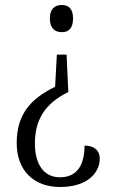

<svg xmlns="http://www.w3.org/2000/svg" viewBox="-20 -560 456 770"><path d="M228 -540C202 -540 180 -527 180 -486C180 -444 202 -431 228 -431C253 -431 273 -444 273 -486C273 -527 253 -540 228 -540ZM254 -191 247 -341H208L201 -212C98 -162 47 -97 47 14C47 125 117 190 221 190C331 190 380 132 380 77C380 40 354 24 319 24C319 95 294 151 220 151C154 151 120 96 120 16C120 -75 156 -143 254 -191Z"/></svg>

Font: Noto Serif Armenian Condensed Light
Style: Regular
Weight: 300
Width: 3
Designer: Monotype Design Team
Foundry: Monotype Imaging Inc.
Version: Version 2.008